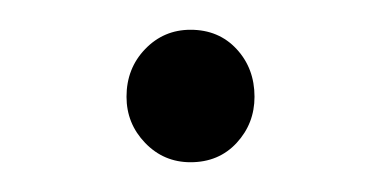

<svg xmlns="http://www.w3.org/2000/svg" viewBox="-20 -339 256 129"><path d="M65 -274Q65 -293 77.5 -306Q90 -319 108 -319Q127 -319 139 -306Q151 -293 151 -274Q151 -256 139 -243Q127 -230 108 -230Q90 -230 77.5 -243Q65 -256 65 -274Z"/></svg>

Font: Radio Canada Light
Style: Regular
Weight: 300
Designer: Charles Daoud, Etienne Aubert Bonn, Alexandre Saumier Demers, Jacques Le Bailly
Foundry: Radio-Canada
Version: Version 2.104;gftools[0.9.28.dev5+ged2979d]